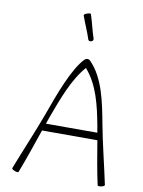

<svg xmlns="http://www.w3.org/2000/svg" viewBox="-117 -1209 968 1299"><g transform="rotate(10 367.5 -560.0)"><path d="M353 -1112C371 -1059 396 -1008 413 -954C416 -947 425 -944 434 -947C444 -950 449 -958 447 -966C429 -1019 418 -1074 400 -1128C399 -1132 387 -1132 374 -1127C361 -1123 352 -1116 353 -1112ZM103 9C142 -91 176 -193 211 -295H591C608 -195 624 -94 646 5C646 9 658 11 672 8C685 5 695 -1 694 -5C666 -138 632 -270 607 -403C579 -552 549 -717 448 -818C443 -822 437 -825 430 -825C423 -825 417 -822 412 -818C335 -741 266 -551 214 -406C165 -272 108 -142 57 -9C55 -5 64 2 77 7C90 12 102 13 103 9ZM246 -394C294 -524 346 -668 430 -763C518 -663 548 -528 573 -397C576 -379 579 -362 582 -345H229C235 -361 240 -378 246 -394Z"/></g></svg>

Font: Nupuram Thin
Style: Regular
Weight: 100
Designer: Santhosh Thottingal (santhosh.thottingal@gmail.com)
Foundry: SMC
Version: Version 1.000